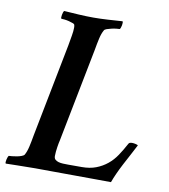

<svg xmlns="http://www.w3.org/2000/svg" viewBox="-85 -735 706 803"><g transform="rotate(10 268.0 -333.5)"><path d="M248 -663Q276 -663 309.5 -665Q343 -667 371 -669Q374 -665 371.5 -652Q369 -639 365 -635Q361 -635 351 -634Q341 -633 330.5 -630.5Q320 -628 311 -625Q302 -622 300 -617Q292 -603 287 -581Q282 -559 277 -530L199 -132Q198 -129 196.5 -121Q195 -113 193.5 -103.5Q192 -94 191 -83.5Q190 -73 190 -65Q190 -55 195.5 -50Q201 -45 209.5 -42.5Q218 -40 229 -39.5Q240 -39 251 -39H309Q343 -39 369 -49Q395 -59 416 -76Q437 -93 453 -117Q469 -141 484 -169Q487 -175 499 -175Q506 -175 514 -173Q522 -171 524 -169Q514 -149 501.5 -126Q489 -103 477 -80Q465 -57 455.5 -36Q446 -15 440 2Q413 2 372 1.5Q331 1 285 1Q239 1 195 0.5Q151 0 118 0Q74 0 42 1Q10 2 -7 2Q-10 -2 -7 -15Q-4 -28 0 -32Q4 -32 14 -33Q24 -34 34.5 -36Q45 -38 54 -41.5Q63 -45 65 -49Q73 -63 78 -85Q83 -107 88 -136L165 -530Q169 -553 172.5 -573Q176 -593 176 -607Q176 -614 175 -617Q175 -622 167.5 -625Q160 -628 150 -630.5Q140 -633 131 -634Q122 -635 117 -635Q114 -638 116.5 -651.5Q119 -665 123 -669Q150 -667 184.5 -665Q219 -663 248 -663Z"/></g></svg>

Font: Vermiglione SemiBold
Style: Italic
Weight: 600
Italic angle: -11°
Version: Version 1.000